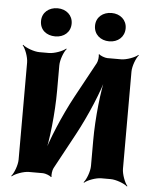

<svg xmlns="http://www.w3.org/2000/svg" viewBox="-53 -772 674 843"><g transform="rotate(5 283.5 -350.5)"><path d="M359 -502 274 -346C228 -261 179 -146 161 -75L165 -74C183 -145 196 -269 196 -366V-478C196 -502 210 -539 222 -552L220 -554C207 -542 170 -528 146 -528H104C80 -528 43 -542 30 -554L28 -552C40 -539 54 -502 54 -478V-50C54 -26 40 11 28 24L30 26C43 14 80 0 104 0H166C176 0 198 8 202 14L205 12C202 6 205 -17 210 -26L295 -183C341 -268 390 -383 407 -453L404 -454C386 -384 373 -260 373 -163V-50C373 -26 359 11 347 24L349 26C362 14 399 0 423 0H464C488 0 525 14 538 26L540 24C528 11 514 -26 514 -50V-478C514 -502 528 -539 540 -552L538 -554C525 -542 488 -528 464 -528H403C393 -528 371 -536 367 -542L364 -540C367 -533 364 -511 359 -502ZM167 -603C205 -603 234 -627 234 -665C234 -702 205 -727 167 -727C129 -727 99 -703 99 -665C99 -626 128 -603 167 -603ZM405 -602C443 -602 472 -627 472 -665C472 -702 443 -727 405 -727C367 -727 337 -703 337 -665C337 -627 366 -602 405 -602Z"/></g></svg>

Font: Asimov
Style: Edge
Weight: 500
Designer: Google
Version: Version 2.000980: 2014